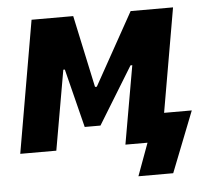

<svg xmlns="http://www.w3.org/2000/svg" viewBox="-49 -573 834 753"><g transform="rotate(-5 368.5 -196.0)"><path d="M12 0H154L209 -314H215L273 -83H335L473 -308H480L426 0H513L466 128H603L697 -111H588L659 -520H492L334 -236H327L266 -520H102Z"/></g></svg>

Font: Fixel Text 20240404
Style: Bold Italic
Weight: 700
Width: 4
Italic angle: -10°
Designer: AlfaBravo + MacPaw
Foundry: Kyrylo Tkachov, Marchela Mozhyna, Serhii Makarenko, Maria Weinstein, Zakhar Kryvoshyya
Version: Version 1.211;Glyphs 3.2 (3225)